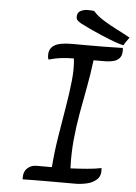

<svg xmlns="http://www.w3.org/2000/svg" viewBox="-60 -944 703 993"><g transform="rotate(5 291.5 -448.0)"><path d="M159.2 -73.7Q177.2 -73.7 198 -73.7Q218.8 -73.7 240.7 -73.7Q246.6 -151.4 259.3 -231Q272 -310.5 284.9 -386.2Q297.9 -461.9 304.7 -527.8Q311.5 -593.8 305.2 -643.6Q270.5 -643.6 240.5 -640.1Q210.4 -636.7 175.3 -626.5Q171.9 -632.8 171.4 -638.7Q170.9 -644.5 170.9 -651.9Q170.9 -683.6 197.5 -700.7Q224.1 -717.8 290.5 -717.8Q311 -717.8 356 -717.5Q400.9 -717.3 454.1 -717.8Q507.3 -718.3 552.7 -719.7Q556.2 -687.5 544.9 -671.4Q533.7 -655.3 513.7 -649.4Q493.7 -643.6 470.5 -643.3Q447.3 -643.1 426.3 -643.1Q417 -643.1 407.2 -643.1Q397.9 -567.9 384.8 -499Q371.6 -430.2 359.6 -362.8Q347.7 -295.4 340.8 -224.9Q334 -154.3 336.9 -75.7Q380.9 -77.6 422.4 -81.1Q463.9 -84.5 497.1 -91.3Q501.5 -52.7 481 -33Q460.4 -13.2 429.4 -6.1Q398.4 1 370.6 1Q278.3 1 212.6 1Q147 1 95.7 2.4Q95.2 -2 95.2 -7.8Q95.2 -39.6 114.7 -56.6Q134.3 -73.7 159.2 -73.7ZM555.2 -734.4Q541.5 -735.4 510 -746.8Q478.5 -758.3 441.2 -774.2Q403.8 -790 372.3 -804.9Q340.8 -819.8 327.1 -827.1Q317.4 -832.5 309.1 -839.6Q300.8 -846.7 300.8 -859.4Q300.8 -881.8 317.6 -890.6Q334.5 -899.4 353.5 -899.4Q372.6 -899.4 388.2 -897.5Q408.2 -873.5 443.4 -851.8Q478.5 -830.1 516.6 -811Q554.7 -792 582.5 -775.9Q575.2 -765.6 567.9 -755.6Q560.5 -745.6 555.2 -734.4Z"/></g></svg>

Font: Lumanosimo
Style: Regular
Weight: 400
Designer: The DocRepair Project, Eduardo Rodriguez Tunni
Foundry: Google
Version: Version 1.010